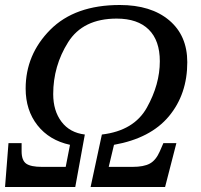

<svg xmlns="http://www.w3.org/2000/svg" viewBox="-26 -745 799 765"><path d="M335 0 379.9 -209Q507.8 -224.1 559.3 -316.4Q610.8 -408.7 610.8 -501Q610.8 -583.5 566.7 -627.2Q522.5 -670.9 439 -670.9Q304.7 -670.9 245.4 -576.7Q186 -482.4 186 -370.1Q186 -303.7 219 -260Q252 -216.3 312 -209L273.9 0H-5.9L7.8 -174.8H60.1V-142.1Q60.1 -106 78.4 -93Q96.7 -80.1 141.1 -80.1H235.8L252.9 -168Q170.4 -186 123.3 -245.8Q76.2 -305.7 76.2 -392.1Q76.2 -527.8 174.3 -626.5Q272.5 -725.1 451.2 -725.1Q575.7 -725.1 647.9 -664.3Q720.2 -603.5 720.2 -497.1Q720.2 -369.6 647 -281.7Q573.7 -193.8 428.2 -168L407.2 -80.1H502Q546.9 -80.1 571 -93.3Q595.2 -106.4 610.8 -142.1L625 -174.8H676.8L631.8 0Z"/></svg>

Font: Droid Serif
Style: Italic
Weight: 400
Italic angle: -12°
Designer: Monotype Design team
Foundry: Monotype Imaging Inc.
Version: Version 1.03